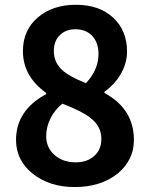

<svg xmlns="http://www.w3.org/2000/svg" viewBox="-20 -755 615 789"><path d="M287.1 13.7Q183.6 13.7 114.7 -41Q45.9 -95.7 45.9 -179.7Q45.9 -301.8 169.9 -368.2V-373Q74.2 -441.4 74.2 -544.9Q74.2 -630.9 135.7 -683.6Q196.3 -735.4 292 -735.4Q387.7 -735.4 444.8 -682.6Q502 -629.9 502 -543Q502 -493.2 473.6 -446.3Q449.2 -406.2 409.2 -377.9V-373Q530.3 -307.6 530.3 -179.7Q530.3 -97.7 463.9 -42Q393.6 13.7 287.1 13.7ZM291 -87.9Q337.9 -87.9 366.2 -113.3Q396.5 -138.7 396.5 -184.6Q396.5 -236.3 351.6 -270.5Q319.3 -296.9 236.3 -329.1Q206.1 -304.7 188.5 -270.5Q169.9 -234.4 169.9 -195.3Q169.9 -147.5 205.1 -117.2Q239.3 -87.9 291 -87.9ZM333 -413.1Q384.8 -467.8 384.8 -534.2Q384.8 -579.1 359.4 -606.9Q334 -634.8 289.1 -634.8Q251 -634.8 226.6 -611.3Q201.2 -586.9 201.2 -544.9Q201.2 -497.1 238.3 -464.8Q265.6 -440.4 333 -413.1Z"/></svg>

Font: Bpmf GenSen Rounded B
Style: B
Weight: 700
Foundry: But Ko
Version: Version 1.320